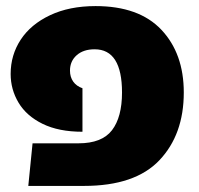

<svg xmlns="http://www.w3.org/2000/svg" viewBox="-20 -611 654 631"><path d="M87 -140H238Q315 -140 348 -183Q381 -226 381 -307Q381 -449 291 -449Q254 -449 232 -429.5Q210 -410 210 -379Q210 -358 220.5 -343Q231 -328 251 -321V-178Q173 -178 120 -204Q67 -230 41 -273.5Q15 -317 15 -368Q15 -430 48 -480.5Q81 -531 144.5 -561Q208 -591 294 -591Q437 -591 510.5 -513Q584 -435 584 -307Q584 -169 504 -84.5Q424 0 256 0H73Z"/></svg>

Font: FiraGO Heavy
Style: Regular
Weight: 900
Designer: bBox Type
Foundry: bBox Type GmbH
Version: Version 1.001